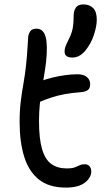

<svg xmlns="http://www.w3.org/2000/svg" viewBox="-20 -838 495 871"><path d="M308 -577Q273 -577 273 -604Q273 -615 276.5 -625.5Q280 -636 292 -660Q302 -679 306.5 -695.5Q311 -712 312.5 -729Q314 -746 314 -764Q314 -790 324.5 -804Q335 -818 358 -818Q386 -818 402.5 -801.5Q419 -785 419 -749Q419 -719 406 -679.5Q393 -640 367 -608Q352 -591 338 -584Q324 -577 308 -577ZM279 13Q202 13 156 -24Q110 -61 89.5 -128Q69 -195 69 -284Q69 -338 74.5 -381Q80 -424 87 -463Q94 -502 98 -541Q103 -588 104.5 -617.5Q106 -647 108 -672Q110 -686 118 -697Q126 -708 145 -708Q177 -708 187 -670.5Q197 -633 189 -557Q184 -517 178.5 -486Q173 -455 168.5 -425.5Q164 -396 160.5 -363.5Q157 -331 157 -288Q157 -208 171 -161Q185 -114 213 -94Q241 -74 282 -74Q307 -74 320 -79Q333 -84 342 -88.5Q351 -93 364 -93Q378 -93 386 -84Q394 -75 394 -60Q394 -32 365 -9.5Q336 13 279 13ZM158 -375Q132 -363 117.5 -373Q103 -383 103 -402Q103 -423 113.5 -439Q124 -455 165 -470Q189 -479 217.5 -486Q246 -493 275 -497Q304 -501 330 -501Q350 -501 362.5 -495.5Q375 -490 382 -480Q389 -470 389 -455Q389 -438 379 -430Q369 -422 349 -420Q307 -417 274.5 -411Q242 -405 214.5 -396Q187 -387 158 -375Z"/></svg>

Font: Shantell Sans
Style: Regular
Weight: 400
Designer: Stephen Nixon, Anya Danilova, Shantell Martin
Foundry: Arrow Type
Version: Version 1.008;[ac192a2d6]